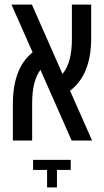

<svg xmlns="http://www.w3.org/2000/svg" viewBox="-20 -612 451 836"><path d="M36 0V-158Q36 -316 122 -384L30 -592H119L252 -290Q293 -339 293 -440V-592H377V-446Q377 -286 285 -217L381 0H292L156 -308Q120 -259 120 -164V0ZM185 204V128H124V84H288V128H228V204Z"/></svg>

Font: Noto Sans Hebrew ExtraCondensed
Style: Regular
Weight: 400
Width: 2
Designer: Monotype Design Team
Foundry: Monotype Imaging Inc.
Version: Version 2.004; ttfautohint (v1.8.4.7-5d5b)